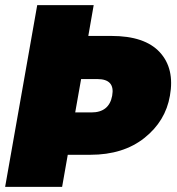

<svg xmlns="http://www.w3.org/2000/svg" viewBox="-20 -728 689 748"><path d="M273 -290H336Q405 -290 417 -355Q429 -420 359 -420H296ZM642 -355Q625 -256 542.5 -190.5Q460 -125 332 -125H244L222 0H0L125 -708H345L324 -588H414Q544 -588 602.5 -524.5Q661 -461 642 -355Z"/></svg>

Font: Poppins Black
Style: Italic
Weight: 900
Italic angle: -10°
Designer: Ninad Kale (Devanagari), Jonny Pinhorn (Latin)
Foundry: Indian Type Foundry
Version: Version 3.200;PS 1.000;hotconv 16.6.54;makeotf.lib2.5.65590